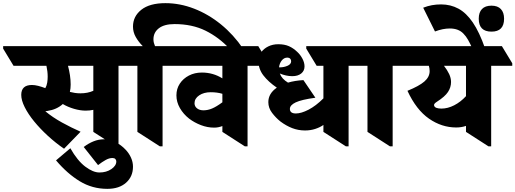

<svg xmlns="http://www.w3.org/2000/svg" viewBox="-94 -920 3275 1220"><path d="M313 25Q259 -12 210 -57Q161 -102 123 -148.5Q85 -195 63 -239Q41 -283 41 -317Q41 -380 109 -380Q127 -380 148.5 -374.5Q170 -369 194 -360Q203 -376 206 -395Q209 -414 209 -433Q209 -466 201 -502H-8L-74 -611V-627H727L793 -518V-502H659V10H642L499 -82V-222Q477 -217 450 -217Q416 -217 376.5 -228.5Q337 -240 305 -259Q267 -224 207 -215Q199 -214 194 -213Q241 -174 300 -141.5Q359 -109 418 -83ZM355 -383Q355 -358 350 -336Q365 -332 382 -329.5Q399 -327 417 -327Q463 -327 499 -343V-502H338Q346 -472 350.5 -442Q355 -412 355 -383Z M588 280Q492 280 412.5 231.5Q333 183 262 99L353 22Q398 101 447.5 138.5Q497 176 538 176Q582 176 613.5 154.5Q645 133 645 106Q645 97 639 90.5Q633 84 620 84Q600 84 577.5 96.5Q555 109 529 129L438 14Q468 -9 500.5 -22Q533 -35 567 -35Q605 -35 641 -16.5Q677 2 704 31Q726 54 738.5 82Q751 110 751 139Q751 202 707 241Q663 280 588 280Z M922 10 779 -82V-502H711L645 -611V-627H813Q786 -654 768.5 -685Q751 -716 751 -751Q751 -816 804 -858Q857 -900 957 -900Q1049 -900 1139.5 -865Q1230 -830 1310 -765Q1390 -700 1451 -610H1365Q1297 -683 1212 -725Q1127 -767 1015 -767Q950 -767 915.5 -740.5Q881 -714 881 -670Q881 -658 884 -647Q887 -636 891 -627H1007L1073 -518V-502H939V10Z M1267 -109Q1224 -109 1182.5 -125Q1141 -141 1108 -166Q1071 -195 1049 -233.5Q1027 -272 1027 -314Q1027 -356 1048.5 -388.5Q1070 -421 1106.5 -440Q1143 -459 1189 -459Q1260 -459 1319 -422V-502H991L925 -611V-627H1547L1613 -518V-502H1479V10H1462L1319 -82V-119Q1293 -109 1267 -109ZM1142 -264Q1142 -244 1158 -231.5Q1174 -219 1199 -219Q1226 -219 1253.5 -230.5Q1281 -242 1319 -270V-324Q1286 -334 1245 -334Q1201 -334 1171.5 -314Q1142 -294 1142 -264Z M1844 -91Q1801 -91 1762.5 -106Q1724 -121 1688 -148Q1659 -171 1635 -202.5Q1611 -234 1611 -271Q1611 -326 1665 -363Q1611 -400 1579.5 -441Q1548 -482 1548 -534Q1548 -563 1565 -587Q1582 -611 1610.5 -625Q1639 -639 1674 -639Q1714 -639 1742 -626.5Q1770 -614 1794 -591Q1814 -573 1827.5 -547.5Q1841 -522 1841 -498Q1841 -470 1820 -453Q1799 -436 1763 -436Q1743 -436 1723 -440.5Q1703 -445 1684 -453Q1696 -419 1736 -395Q1780 -408 1834 -411L1910 -299Q1822 -287 1785 -269.5Q1748 -252 1748 -228Q1748 -199 1786 -199Q1820 -199 1866.5 -223Q1913 -247 1961 -295V-502H1918L1852 -611V-627H2189L2255 -518V-502H2121V10H2104L1961 -82V-126Q1938 -110 1908 -100.5Q1878 -91 1844 -91ZM1732 -554Q1711 -554 1696.5 -536Q1682 -518 1679 -492H1684Q1710 -492 1733 -502Q1756 -512 1756 -531Q1756 -541 1749.5 -547.5Q1743 -554 1732 -554Z M2384 10 2241 -82V-502H2173L2107 -611V-627H2469L2535 -518V-502H2401V10Z M2805 -110Q2713 -110 2632 -166Q2551 -222 2495 -343Q2569 -373 2602.5 -402Q2636 -431 2636 -468Q2636 -486 2631 -502H2453L2387 -611V-627H3095L3161 -518V-502H3027V10H3010L2867 -82V-120Q2838 -110 2805 -110ZM2678 -235Q2691 -230 2711 -230Q2751 -230 2792 -251Q2833 -272 2867 -309V-502H2727Q2748 -475 2760 -449.5Q2772 -424 2772 -399Q2772 -365 2752.5 -335.5Q2733 -306 2683 -274Q2664 -262 2664 -253Q2664 -241 2678 -235Z M2907 -613Q2893 -644 2880 -667Q2867 -690 2851 -706Q2820 -739 2764 -739Q2720 -739 2670 -720L2595 -871Q2623 -882 2650.5 -887Q2678 -892 2709 -892Q2769 -892 2819 -865Q2869 -838 2910.5 -777Q2952 -716 2988 -613ZM3029 -719Q2948 -719 2948 -801Q2948 -841 2968.5 -862.5Q2989 -884 3029 -884Q3068 -884 3088.5 -862.5Q3109 -841 3109 -801Q3109 -719 3029 -719Z"/></svg>

Font: Noto Serif Devanagari Black
Style: Regular
Weight: 900
Designer: Universal Thirst, Indian Type Foundry and the Monotype Design Team
Foundry: Monotype Imaging Inc.
Version: Version 2.004; ttfautohint (v1.8.4.7-5d5b)